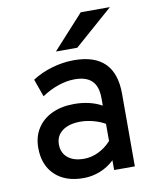

<svg xmlns="http://www.w3.org/2000/svg" viewBox="-84 -796 703 872"><g transform="rotate(-10 268.0 -360.0)"><path d="M230.5 12Q147 12 99.2 -33.8Q51.5 -79.5 51.5 -158.5Q51.5 -209.5 75.5 -247.5Q99.5 -285.5 143.2 -306.2Q187 -327 246 -327Q282 -327 314.2 -319.5Q346.5 -312 373.5 -297V-331.5Q373.5 -385.5 347.5 -411.2Q321.5 -437 268 -437Q231 -437 191.8 -423.5Q152.5 -410 116 -385.5L87 -467Q127.5 -493.5 178.2 -508.2Q229 -523 279.5 -523Q374.5 -523 421.8 -476Q469 -429 469 -335.5V0H373.5V-45Q345 -17.5 308 -2.8Q271 12 230.5 12ZM248.5 -74Q282.5 -74 315.2 -89.8Q348 -105.5 373.5 -134V-213Q349.5 -227 319 -235Q288.5 -243 260.5 -243Q207.5 -243 177 -220.2Q146.5 -197.5 146.5 -158Q146.5 -119 173.5 -96.5Q200.5 -74 248.5 -74ZM206.5 -576 348.5 -732H483L305 -576Z"/></g></svg>

Font: Overpass Medium
Style: Regular
Weight: 500
Designer: Delve Withrington, Dave Bailey, Thomas Jockin
Foundry: Delve Fonts LLC
Version: Version 4.000